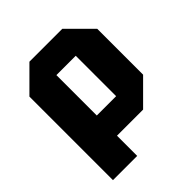

<svg xmlns="http://www.w3.org/2000/svg" viewBox="-195 -681 941 941"><g transform="rotate(-45 275.5 -210.0)"><path d="M43 140V-439L164 -560H392L513 -439V-121L392 0H211V140ZM345 -420H211V-140H345Z"/></g></svg>

Font: Tektur SemiCondensed
Style: Bold
Weight: 700
Width: 4
Designer: Adam Jagosz
Foundry: Adam Jagosz
Version: Version 1.005;gftools[0.9.30]